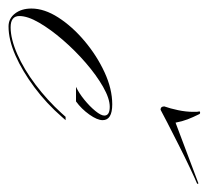

<svg xmlns="http://www.w3.org/2000/svg" viewBox="-74 -454 500 461"><g transform="rotate(90 176.5 -223.0)"><path d="M9 7Q-10 7 -22 -8.5Q-34 -24 -34 -48Q-34 -79 -12.5 -112.5Q9 -146 44 -175.5Q79 -205 119 -223.5Q159 -242 196 -242Q234 -242 234 -219Q234 -206 220.5 -187Q207 -168 189 -155H154Q169 -162 185 -175Q201 -188 212 -201.5Q223 -215 223 -223Q223 -236 202 -236Q182 -236 154 -220Q126 -204 96.5 -178.5Q67 -153 41.5 -123.5Q16 -94 0 -66.5Q-16 -39 -16 -19Q-16 2 11 2Q39 2 75.5 -14Q112 -30 149 -58Q186 -86 217 -120L226 -130H234L227 -122Q194 -84 155 -55Q116 -26 78.5 -9.5Q41 7 9 7ZM386 -449 387 -446Q375 -441 348.5 -428.5Q322 -416 292.5 -401Q263 -386 239.5 -374Q216 -362 209 -358Q201 -358 201 -367Q206 -381 210 -400Q214 -419 214 -436Q214 -440 214 -443.5Q214 -447 213 -451Q213 -453 216 -453Q219 -453 220 -450Q227 -436 232 -423Q237 -410 240 -394Z"/></g></svg>

Font: Ballet 72pt
Style: Regular
Weight: 400
Designer: Maximiliano R. Sproviero
Foundry: Omnibus-Type
Version: Version 1.100; ttfautohint (v1.8.3)